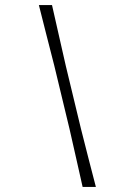

<svg xmlns="http://www.w3.org/2000/svg" viewBox="-20 -733 482 753"><path d="M304 0Q291.5 -56 279.8 -107.5Q268 -159 252.5 -228L193 -475Q175 -544.5 161.2 -599.5Q147.5 -654.5 132.5 -713H184Q197 -656.5 209.2 -601.8Q221.5 -547 238 -475L297.5 -228Q315 -159.5 328.2 -107.2Q341.5 -55 356 0Z"/></svg>

Font: Commissioner Loud ExtraLight
Style: Italic
Weight: 200
Italic angle: -12°
Designer: Kostas Bartsokas
Foundry: Kostas Bartsokas
Version: Version 1.000; ttfautohint (v1.8.3)